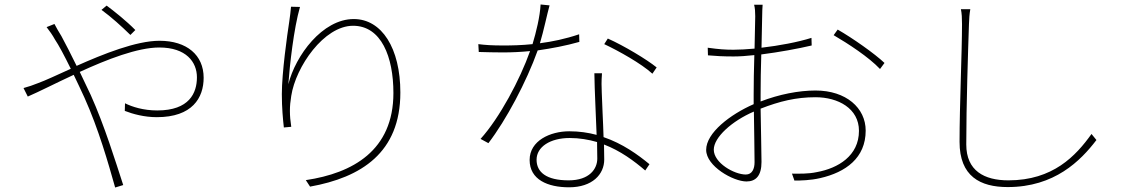

<svg xmlns="http://www.w3.org/2000/svg" viewBox="-20 -803 5040 857"><path d="M584 -669C544 -710 487 -755 456 -778L433 -759C478 -726 521 -687 562 -647ZM188 -682C200 -667 216 -644 225 -627C242 -602 267 -555 296 -496C234 -468 181 -443 150 -432C131 -424 104 -415 85 -410L104 -372C153 -393 227 -431 309 -469C324 -437 341 -403 357 -367C420 -227 463 -76 494 34L530 23C495 -84 447 -241 385 -379C369 -413 352 -448 336 -482C458 -538 594 -591 691 -591C811 -591 859 -526 859 -458C859 -388 825 -310 682 -310C620 -310 570 -326 538 -342L537 -308C573 -294 624 -280 680 -280C838 -280 889 -366 889 -456C889 -557 814 -621 692 -621C588 -621 441 -562 322 -509C297 -560 273 -607 254 -642C244 -658 230 -682 223 -696Z M1279 -773C1277 -752 1275 -732 1271 -706C1262 -648 1238 -478 1238 -383C1238 -321 1243 -270 1247 -234L1280 -237C1272 -290 1272 -327 1280 -375C1300 -505 1426 -688 1556 -688C1682 -688 1736 -549 1736 -388C1736 -131 1554 -30 1345 1L1364 30C1592 -11 1767 -121 1767 -390C1767 -588 1684 -718 1559 -718C1419 -718 1299 -555 1267 -427C1273 -510 1291 -675 1319 -772L1279 -773Z M2565 -650C2503 -629 2444 -617 2390 -610C2407 -666 2422 -740 2433 -779L2393 -783C2390 -728 2373 -659 2357 -606C2309 -601 2265 -600 2226 -600C2177 -600 2146 -602 2115 -606L2117 -571C2149 -570 2191 -569 2225 -569C2265 -569 2306 -571 2346 -575C2301 -448 2210 -277 2125 -183L2160 -164C2239 -267 2330 -438 2380 -578C2443 -587 2506 -599 2566 -616ZM2646 -95C2646 -50 2612 2 2518 2C2418 2 2375 -35 2375 -90C2375 -147 2435 -187 2523 -187C2566 -187 2607 -180 2645 -169C2645 -141 2646 -116 2646 -95ZM2633 -476C2634 -397 2640 -289 2643 -201C2606 -211 2565 -217 2521 -217C2436 -217 2344 -175 2344 -89C2344 -1 2425 33 2520 33C2624 33 2677 -25 2677 -91C2677 -110 2676 -133 2676 -158C2749 -130 2810 -85 2860 -42L2879 -70C2827 -113 2759 -162 2674 -191C2672 -263 2667 -344 2666 -390C2665 -418 2664 -436 2667 -476ZM2677 -606C2741 -576 2843 -519 2892 -474L2911 -502C2868 -537 2765 -599 2693 -631Z M3309 -24C3257 -24 3166 -76 3166 -135C3166 -190 3247 -263 3345 -305C3346 -220 3348 -128 3348 -79C3348 -49 3337 -24 3309 -24ZM3375 -383C3375 -433 3376 -499 3378 -560C3457 -570 3544 -586 3603 -600L3602 -634C3542 -615 3457 -599 3379 -590C3380 -656 3382 -713 3382 -732C3382 -753 3383 -765 3384 -782H3346C3350 -767 3351 -749 3351 -730C3351 -712 3349 -654 3348 -586C3313 -583 3281 -581 3254 -581C3218 -581 3189 -583 3139 -590L3140 -556C3172 -553 3208 -551 3254 -551C3280 -551 3312 -553 3347 -557C3345 -495 3344 -430 3344 -380V-338C3239 -292 3132 -210 3132 -134C3132 -61 3253 7 3312 7C3354 7 3379 -19 3379 -80C3379 -133 3376 -231 3375 -318C3460 -351 3533 -369 3620 -369C3721 -369 3814 -319 3814 -219C3814 -107 3720 -52 3627 -35C3586 -26 3546 -28 3515 -28L3526 3C3554 3 3598 2 3641 -8C3755 -34 3844 -98 3844 -220C3844 -321 3757 -399 3620 -399C3545 -399 3458 -382 3375 -350ZM3701 -646C3766 -608 3858 -548 3908 -495L3928 -522C3885 -563 3784 -634 3719 -671Z M4269 -762C4273 -744 4274 -721 4274 -695C4274 -572 4263 -331 4263 -170C4263 -16 4355 32 4478 32C4687 32 4803 -85 4874 -178L4852 -205C4782 -107 4680 2 4481 2C4373 2 4293 -41 4293 -158C4293 -331 4301 -578 4305 -695C4306 -721 4307 -739 4311 -762Z"/></svg>

Font: Genne Gothic ExtraLight
Style: Regular
Weight: 250
Designer: Ryoko NISHIZUKA (kana & ideographs); Paul D. Hunt (Latin, Greek & Cyrillic); Wenlong ZHANG (bopomofo); Sandoll Communica
Foundry: Adobe Systems Incorporated
Version: Version 1.004;PS 1.004;hotconv 16.6.51;makeotf.lib2.5.65220